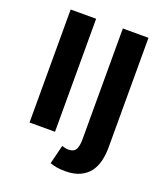

<svg xmlns="http://www.w3.org/2000/svg" viewBox="-150 -755 902 1041"><g transform="rotate(20 301.0 -235.0)"><path d="M77 0V-652H224V0ZM348 182Q317 182 296.5 178Q276 174 260 168L287 59Q297 62 306 64Q315 66 325 66Q355 66 366.5 47Q378 28 378 -14V-652H526V-18Q526 23 517 59.5Q508 96 487.5 123Q467 150 433 166Q399 182 348 182Z"/></g></svg>

Font: Font
Style: ¶
Weight: 700
Designer: Paul D. Hunt
Foundry: Adobe Systems Incorporated
Version: Version 3.000